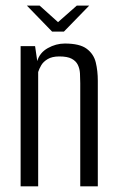

<svg xmlns="http://www.w3.org/2000/svg" viewBox="-20 -658 410 678"><path d="M52.8 0V-495H103.9L111.6 -442.3Q119.9 -471.8 148.8 -488.1Q177.7 -504.3 209 -504.3Q261.6 -504.3 286.3 -485.7Q311 -467.2 318.2 -437.5Q325.4 -407.7 325.4 -372.6V0H263.4V-364.4Q263.4 -382.1 262.4 -398.9Q261.4 -415.6 254.8 -429.1Q248.2 -442.6 233.1 -450.6Q218 -458.7 189.5 -458.7Q164 -458.7 148.3 -449.3Q132.7 -439.9 125.5 -427.3Q118.2 -414.7 114.8 -403.7V0ZM164 -546.4 74.9 -638.2H120L184.9 -579.8L251.2 -638.2H295L205.7 -546.4Z"/></svg>

Font: Alumni Sans Thin
Style: Regular
Weight: 100
Designer: Robert E. Leuschke
Foundry: Robert E. Leuschke
Version: Version 1.018